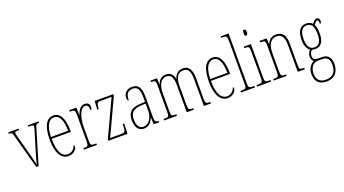

<svg xmlns="http://www.w3.org/2000/svg" viewBox="-69 -1480 4377 2443"><g transform="rotate(-20 2119.5 -259.0)"><path d="M60 -468 188 0H219L359 -468C373 -515 379 -516 412 -516H414V-536H269V-516H289C329 -516 338 -511 338 -494C338 -480 324 -439 301 -363L256 -214C227 -118 210 -55 204 -28C195 -68 174 -153 158 -211L105 -407C96 -439 84 -484 84 -498C84 -513 94 -516 130 -516H144V-536H3V-516C44 -516 48 -511 60 -468Z M623 10C698 10 739 -46 739 -77C739 -90 735 -96 730 -99C714 -57 681 -15 623 -15C543 -15 494 -97 494 -270H754V-291C754 -445 707 -542 615 -542C520 -542 466 -450 466 -262C466 -88 527 10 623 10ZM726 -295H494C498 -431 537 -517 615 -517C694 -517 724 -427 726 -295Z M833 0H1009V-20H998C935 -20 929 -25 929 -96V-274C929 -382 965 -519 1036 -519C1081 -519 1083 -480 1083 -443C1099 -443 1104 -460 1104 -483C1104 -517 1085 -544 1040 -544C975 -544 948 -483 930 -435H928L925 -536H828V-516H831C895 -516 901 -511 901 -440V-96C901 -25 895 -20 834 -20H833Z M1165 0H1423L1428 -138H1408L1406 -95C1403 -39 1397 -25 1345 -25H1197L1425 -514V-536H1174L1166 -420H1186L1188 -442C1193 -497 1199 -511 1251 -511H1393L1165 -22Z M1643 10C1714 10 1746 -33 1771 -91H1773L1778 0H1850V-20H1848C1810 -20 1799 -29 1799 -103V-366C1799 -495 1759 -542 1681 -542C1607 -542 1563 -496 1563 -438C1563 -411 1571 -395 1584 -395C1584 -482 1617 -517 1680 -517C1744 -517 1771 -477 1771 -371V-306L1708 -303C1589 -298 1532 -250 1532 -146C1532 -41 1576 10 1643 10ZM1645 -15C1586 -15 1560 -69 1560 -146C1560 -228 1602 -276 1709 -280L1771 -283V-191C1771 -92 1720 -15 1645 -15Z M1918 0H2093V-20H2091C2025 -20 2021 -26 2021 -98V-333C2021 -430 2054 -517 2137 -517C2199 -517 2225 -472 2225 -364V0H2320V-20H2317C2259 -20 2253 -26 2253 -96V-348C2253 -440 2280 -517 2366 -517C2432 -517 2457 -462 2457 -364V0H2553V-20H2551C2493 -20 2485 -25 2485 -91V-364C2485 -484 2445 -542 2368 -542C2313 -542 2268 -512 2247 -446H2245C2232 -509 2198 -542 2139 -542C2082 -542 2044 -513 2022 -451H2020L2017 -536H1929V-516H1931C1990 -516 1993 -507 1993 -432V-98C1993 -26 1989 -20 1927 -20H1918Z M2779 10C2854 10 2895 -46 2895 -77C2895 -90 2891 -96 2886 -99C2870 -57 2837 -15 2779 -15C2699 -15 2650 -97 2650 -270H2910V-291C2910 -445 2863 -542 2771 -542C2676 -542 2622 -450 2622 -262C2622 -88 2683 10 2779 10ZM2882 -295H2650C2654 -431 2693 -517 2771 -517C2850 -517 2880 -427 2882 -295Z M2960 0H3149V-20H3145C3072 -20 3068 -24 3068 -94V-760H2960V-740H2973C3033 -740 3040 -736 3040 -662V-94C3040 -24 3036 -20 2963 -20H2960Z M3270 -658C3283 -658 3293 -666 3293 -698C3293 -729 3283 -738 3270 -738C3256 -738 3248 -729 3248 -698C3248 -666 3256 -658 3270 -658ZM3178 0H3368V-20H3355C3295 -20 3289 -26 3289 -96V-536H3193V-516H3199C3257 -516 3261 -508 3261 -437V-96C3261 -26 3255 -20 3194 -20H3178Z M3403 0H3578V-20H3572C3512 -20 3506 -26 3506 -96V-333C3506 -467 3561 -517 3629 -517C3701 -517 3728 -457 3728 -364V0H3824V-20H3820C3762 -20 3756 -26 3756 -96V-363C3756 -486 3718 -542 3627 -542C3564 -542 3532 -508 3507 -459H3505L3502 -536H3406V-516H3411C3472 -516 3478 -511 3478 -441V-96C3478 -26 3472 -20 3411 -20H3403Z M4034 242C4140 242 4201 173 4201 67C4201 -13 4170 -71 4082 -71H4025C3984 -71 3961 -86 3961 -126C3961 -162 3976 -183 3992 -202C4003 -198 4025 -196 4039 -196C4118 -196 4158 -257 4158 -362C4158 -426 4149 -459 4136 -485C4156 -518 4169 -529 4181 -529C4201 -529 4202 -513 4202 -476C4216 -476 4223 -489 4223 -512C4223 -536 4210 -557 4185 -557C4156 -557 4139 -531 4121 -506C4106 -525 4075 -542 4039 -542C3959 -542 3912 -489 3912 -357C3912 -288 3938 -234 3972 -213C3954 -193 3936 -165 3936 -130C3936 -91 3952 -71 3968 -61C3932 -43 3881 -1 3881 87C3881 180 3926 242 4034 242ZM4036 -220C3971 -220 3940 -271 3940 -364C3940 -472 3977 -517 4034 -517C4097 -517 4130 -479 4130 -365C4130 -268 4100 -220 4036 -220ZM4035 217C3937 217 3909 158 3909 86C3909 15 3953 -46 4013 -46H4070C4152 -46 4173 -4 4173 67C4173 153 4134 217 4035 217Z"/></g></svg>

Font: Noto Serif Devanagari ExtraCondensed Thin
Style: Regular
Weight: 100
Width: 2
Designer: Universal Thirst, Indian Type Foundry and the Monotype Design Team
Foundry: Monotype Imaging Inc.
Version: Version 2.004